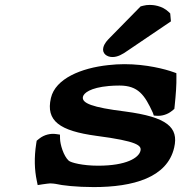

<svg xmlns="http://www.w3.org/2000/svg" viewBox="-20 -751 780 781"><path d="M551.9 -724.9 427.7 -598.4C417.2 -587.6 404.3 -575.1 400.1 -557C394.7 -533.5 414.7 -519 437.4 -519C458.8 -519 478.1 -529.9 499.5 -545.1L675.3 -664.1L672.4 -696.3L667.6 -701.1C639 -729.5 600 -731 589.1 -731C579.3 -731 571.3 -730 562.5 -727.7ZM129.2 -178.6 127.4 -167.2C118.3 -109.3 120.5 -59.3 129.6 -16L133.3 1.9L153.2 -1.3C164.4 -3.1 181.8 -5 183.9 -5C190.3 -5 203.8 -3.8 206.9 -2.9C232 3.3 291.8 10 361.3 10C521 10 660.3 -28.2 688.5 -150.6C707.6 -233.1 660.1 -274.8 489 -297.5C354.5 -314.1 311.4 -331.5 317.4 -357.5C320.8 -372.1 346.3 -394.3 422.8 -401.2C436.1 -402.4 450.6 -403 466.1 -403C542.1 -403 568.6 -364.6 601.7 -292.4L605.7 -280.9L618.9 -280C629.1 -279.4 639.1 -280.8 648.4 -283.6C659.7 -286.9 669.9 -292.3 678.5 -299.3L689.2 -308L690.5 -320.2C695.4 -367.6 698.3 -406.4 697.6 -440.1L697.4 -453.4L685.3 -457.7C652.2 -469.7 575.4 -490 486.2 -490C464.2 -490 442 -488.7 420 -486.1C310.9 -474.4 205.4 -431.5 187.1 -352.3C165.6 -259.1 222.6 -218.8 371.5 -198.5C541.4 -176.3 556.2 -158.7 551.4 -137.6C544.7 -109 494.2 -77 379.1 -77C315.2 -77 269.1 -89.5 259.8 -97.1C238.3 -116.5 224.6 -163.9 224.2 -187.1L223.9 -203.4L207.8 -205.7C187.4 -208.8 160.4 -203.9 139.2 -186.7Z"/></svg>

Font: Linux Libertine Mono O 
Style: Mono Bold Oblique
Weight: 400
Italic angle: -13°
Designer: Philipp H. Poll
Foundry: Philipp H. Poll
Version: Version 5.1.7